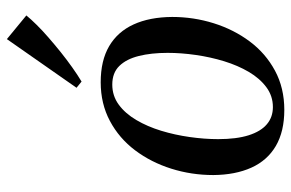

<svg xmlns="http://www.w3.org/2000/svg" viewBox="-167 -689 866 572"><g transform="rotate(-90 266.0 -403.0)"><path d="M307 -536Q371.5 -536 414.5 -510.8Q457.5 -485.5 479.2 -438Q501 -390.5 501.5 -323Q501.5 -259.5 482.8 -199.5Q464 -139.5 428.5 -92Q393 -44.5 341.5 -16.8Q290 11 224.5 11Q160.5 11 117.2 -14.2Q74 -39.5 52.5 -87.2Q31 -135 30.5 -200.5Q30.5 -265.5 49.5 -325.8Q68.5 -386 104.2 -433.5Q140 -481 191.5 -508.5Q243 -536 307 -536ZM300 -501.5Q266.5 -501.5 240.2 -482.2Q214 -463 194.5 -430Q175 -397 162.5 -356Q150 -315 143.8 -271Q137.5 -227 137.5 -186Q137.5 -131.5 149 -95.2Q160.5 -59 181.8 -41Q203 -23 233 -23Q266 -23 292.2 -42.5Q318.5 -62 337.8 -94.8Q357 -127.5 369.5 -168.2Q382 -209 388.2 -252.5Q394.5 -296 394.5 -336.5Q394.5 -385.5 385.2 -422.5Q376 -459.5 355.5 -480.5Q335 -501.5 300 -501.5ZM290.5 -608 435.5 -815.5 506 -757.5Q495 -744 478.2 -727Q461.5 -710 440.5 -691.8Q419.5 -673.5 396.8 -655.2Q374 -637 351.5 -621Q329 -605 309 -593Z"/></g></svg>

Font: Merriweather 96pt
Style: Italic
Weight: 400
Italic angle: -7.8°
Version: Version 2.101